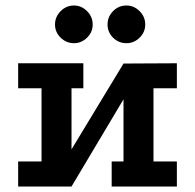

<svg xmlns="http://www.w3.org/2000/svg" viewBox="-20 -678 709 698"><path d="M46 -448H283V-357H240V-135L429 -447L623 -448V-357H538V-91H623V0H386V-91H429V-317L240 0H46V-91H131V-357H46ZM440 -658Q467 -658 487.5 -637.5Q508 -617 508 -589Q508 -561 487.5 -541Q467 -521 440 -521Q411 -521 391 -541Q371 -561 371 -589Q371 -617 391 -637.5Q411 -658 440 -658ZM249 -658Q276 -658 296.5 -637.5Q317 -617 317 -589Q317 -561 296.5 -541Q276 -521 249 -521Q221 -521 200.5 -541Q180 -561 180 -589Q180 -617 200.5 -637.5Q221 -658 249 -658Z"/></svg>

Font: Podkova
Style: Bold
Weight: 700
Designer: Ilya Yudin
Foundry: Cyreal (www.cyreal.org)
Version: Version 2.102; ttfautohint (v1.8.1.43-b0c9)